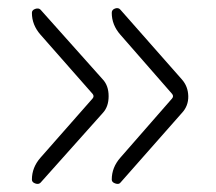

<svg xmlns="http://www.w3.org/2000/svg" viewBox="-20 -530 540 479"><path d="M81.1 -136.7 210.9 -284.2Q215.8 -290 210.9 -295.9L81.1 -443.4Q59.6 -467.8 59.6 -498Q59.6 -504.9 67.9 -507.8Q76.2 -510.7 81.1 -505.9L236.3 -332Q251 -316.4 251 -290Q251 -263.7 236.3 -248L81.1 -74.2Q76.2 -69.3 67.9 -72.3Q59.6 -75.2 59.6 -82Q59.6 -112.3 81.1 -136.7ZM280.3 -136.7 409.2 -284.2Q414.1 -290 409.2 -295.9L280.3 -443.4Q258.8 -467.8 258.8 -498Q258.8 -505.9 267.1 -508.8Q275.4 -511.7 280.3 -505.9L433.6 -332Q449.2 -314.5 449.7 -290Q450.2 -265.6 433.6 -248L280.3 -74.2Q276.4 -69.3 267.6 -72.3Q258.8 -75.2 258.8 -82Q258.8 -112.3 280.3 -136.7Z"/></svg>

Font: Rounded-X Mgen+ 2m light
Style: Regular
Weight: 200
Designer: [Source Han Sans]
Ryoko NISHIZUKA  (kana & ideographs); Paul D. Hunt (Latin, Greek & Cyrillic); Wenlong ZHANG  (bopomofo
Version: Version 1.059.20150602